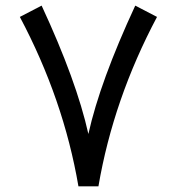

<svg xmlns="http://www.w3.org/2000/svg" viewBox="-20 -662 626 680"><path d="M293 -187.5Q334.5 -374 459 -642.1L536.1 -602.1Q381.3 -310.5 328.6 -2H257.8Q205.1 -310.5 50.3 -602.1L127.4 -642.1Q251 -376 293 -187.5Z"/></svg>

Font: Shabnam FD
Style: Regular
Weight: 400
Foundry: DejaVu fonts team - Redesigned by Saber Rastikerdar - Based on Vazir font
Version: Version 5.00;October 20, 2019;FontCreator 12.0.0.2547 64-bit